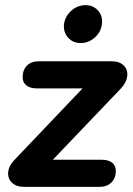

<svg xmlns="http://www.w3.org/2000/svg" viewBox="-20 -729 518 749"><path d="M37.4 -106.3 333.7 -417.4 338.1 -384.1H124.5Q97.6 -384.1 83 -395.8Q68.3 -407.4 68.3 -427.7Q68.3 -456.1 85.3 -473.1Q102.2 -490 131.5 -490H414.7Q446.4 -490 463 -473.4Q479.5 -456.7 476.1 -430.9Q472.7 -405 448.6 -380.5L150.7 -68.8L146.5 -105.9H375.4Q402.5 -105.9 417.1 -94.7Q431.8 -83.4 431.8 -62Q431.8 -33.9 414.3 -16.9Q396.9 0 368.6 0H74.5Q43.6 0 26.6 -16.4Q9.5 -32.9 12 -57.9Q14.4 -82.8 37.4 -106.3ZM229.7 -635Q234 -665.8 258.3 -687.4Q282.6 -708.9 313.3 -708.9Q344.1 -708.9 362.9 -687.3Q381.7 -665.6 377.5 -635Q374.1 -604.2 349.8 -582.6Q325.5 -561.1 294.8 -561.1Q264 -561.1 245.2 -582.7Q226.3 -604.4 229.7 -635Z"/></svg>

Font: SN Pro Thin
Style: Italic
Weight: 200
Italic angle: -9°
Designer: Tobias Whetton
Foundry: Supernotes
Version: Version 1.003;Glyphs 3.3 (3324)